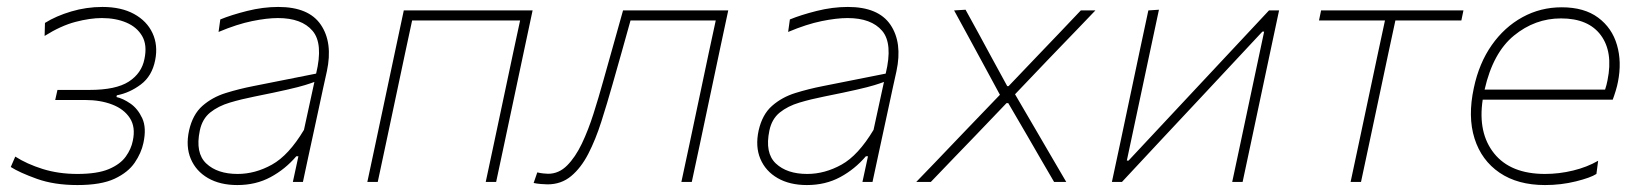

<svg xmlns="http://www.w3.org/2000/svg" viewBox="-20 -524 4727 553"><path d="M203 9Q136 9 86 -9Q36 -27 11 -43L24 -73Q57.5 -51.5 103.2 -37.2Q149 -23 202.5 -23Q260.5 -23 293.5 -37Q326.5 -51 342.2 -73Q358 -95 362.5 -118.5Q371 -158 354 -184Q337 -210 303 -223Q269 -236 225.5 -236H139L145.5 -265H237.5Q314 -265 351 -289Q388 -313 396 -354Q404.5 -394 389.5 -420Q374.5 -446 343.8 -459Q313 -472 273.5 -472Q239.5 -472 197.5 -461Q155.5 -450 108.5 -420.5L109.5 -458Q141.5 -478 185.2 -491Q229 -504 275 -504Q329 -504 366 -483.8Q403 -463.5 419.2 -428.8Q435.5 -394 427 -351Q418 -305 385.8 -280.8Q353.5 -256.5 316.5 -249.5L315.5 -244.5Q334 -240.5 355.5 -225.8Q377 -211 389.8 -183.2Q402.5 -155.5 393 -112Q387 -83.5 368 -55.5Q349 -27.5 310 -9.2Q271 9 203 9Z M663.5 9Q614 9 579.2 -11Q544.5 -31 529.5 -66.5Q514.5 -102 524.5 -148Q535 -194.5 563.2 -219.2Q591.5 -244 630 -256Q668.5 -268 709.5 -276L890.5 -312Q911.5 -398.5 880.2 -435.2Q849 -472 780.5 -472Q749 -472 706 -463.2Q663 -454.5 609.5 -432L614.5 -468Q646 -481 691.8 -492.5Q737.5 -504 781.5 -504Q869.5 -504 904.2 -452.5Q939 -401 921.5 -319Q917 -298 911 -271.5Q905 -245 898 -211L882 -137Q875.5 -107 868.2 -73.5Q861 -40 852.5 0H823.5L839.5 -74H833.5Q801.5 -36.5 759.2 -13.8Q717 9 663.5 9ZM664.5 -23Q715 -23 763.2 -49.8Q811.5 -76.5 855.5 -150L885.5 -288Q875 -284 858 -278.8Q841 -273.5 807.2 -265.8Q773.5 -258 713.5 -246Q675.5 -238.5 642 -228.5Q608.5 -218.5 585.5 -200Q562.5 -181.5 555.5 -148Q542 -83.5 574 -53.2Q606 -23 664.5 -23Z M1038 0Q1050 -56.5 1061.2 -108.8Q1072.5 -161 1085 -221L1095.5 -270.5Q1108.5 -332 1119.8 -385Q1131 -438 1143 -494H1514Q1502 -438 1490.8 -385Q1479.5 -332 1466.5 -270.5L1456 -221Q1443.5 -161 1432.2 -108.8Q1421 -56.5 1409 0H1379Q1391 -56.5 1402.2 -108.8Q1413.5 -161 1426 -221L1436.5 -270.5Q1448 -325.5 1457.8 -371Q1467.5 -416.5 1478 -465H1167Q1156.5 -416.5 1146.8 -371Q1137 -325.5 1125.5 -270.5L1115 -221Q1102.5 -161 1091.2 -108.8Q1080 -56.5 1068 0Z M1557 7Q1550.5 7 1538 6Q1525.5 5 1517 3L1527.5 -27.5Q1535.5 -25.5 1544.5 -24.5Q1553.5 -23.5 1558.5 -23.5Q1589.5 -23.5 1613.2 -47.2Q1637 -71 1655.8 -110.2Q1674.5 -149.5 1689.5 -196.8Q1704.5 -244 1717.5 -291Q1732 -341.5 1746.2 -393Q1760.5 -444.5 1774.5 -494H2077.5Q2065.5 -438 2054.2 -385Q2043 -332 2030 -270.5L2019.5 -221Q2007 -161 1995.8 -108.8Q1984.5 -56.5 1972.5 0H1942.5Q1954.5 -56.5 1965.8 -108.8Q1977 -161 1989.5 -221L2000 -270.5Q2011.5 -325.5 2021.2 -371Q2031 -416.5 2041.5 -465H1796Q1783.5 -419.5 1770.8 -374.8Q1758 -330 1744.5 -282Q1728.5 -225.5 1712 -173.8Q1695.5 -122 1674.5 -81.2Q1653.5 -40.5 1625 -16.8Q1596.5 7 1557 7Z M2304 9Q2254.5 9 2219.8 -11Q2185 -31 2170 -66.5Q2155 -102 2165 -148Q2175.5 -194.5 2203.8 -219.2Q2232 -244 2270.5 -256Q2309 -268 2350 -276L2531 -312Q2552 -398.5 2520.8 -435.2Q2489.5 -472 2421 -472Q2389.5 -472 2346.5 -463.2Q2303.5 -454.5 2250 -432L2255 -468Q2286.5 -481 2332.2 -492.5Q2378 -504 2422 -504Q2510 -504 2544.8 -452.5Q2579.5 -401 2562 -319Q2557.5 -298 2551.5 -271.5Q2545.5 -245 2538.5 -211L2522.5 -137Q2516 -107 2508.8 -73.5Q2501.5 -40 2493 0H2464L2480 -74H2474Q2442 -36.5 2399.8 -13.8Q2357.5 9 2304 9ZM2305 -23Q2355.5 -23 2403.8 -49.8Q2452 -76.5 2496 -150L2526 -288Q2515.5 -284 2498.5 -278.8Q2481.5 -273.5 2447.8 -265.8Q2414 -258 2354 -246Q2316 -238.5 2282.5 -228.5Q2249 -218.5 2226 -200Q2203 -181.5 2196 -148Q2182.5 -83.5 2214.5 -53.2Q2246.5 -23 2305 -23Z M2619 0Q2650.5 -32.5 2673.8 -56.8Q2697 -81 2717.8 -102.8Q2738.5 -124.5 2762 -149L2860 -251L2808 -347Q2787 -385.5 2770 -417Q2753 -448.5 2728 -494L2761 -496Q2782 -458 2799 -426.8Q2816 -395.5 2833 -364L2881 -276H2885L2969 -364Q3001.5 -398 3029.8 -427.5Q3058 -457 3093 -494H3135Q3104.5 -462 3082.5 -439.2Q3060.5 -416.5 3041 -396.2Q3021.5 -376 2997.5 -351L2903.5 -252.5L2964 -149Q2985 -113 3004.5 -79.5Q3024 -46 3051 0H3016Q2995 -36 2978 -65.2Q2961 -94.5 2940 -131L2884 -227H2879L2789 -133Q2754.5 -97.5 2725.5 -67.2Q2696.5 -37 2661 0Z M3182.5 0Q3194.5 -56.5 3205.8 -108.8Q3217 -161 3229.5 -221L3240 -270.5Q3253 -332 3264.2 -385Q3275.5 -438 3287.5 -494L3318 -496Q3306 -439.5 3294.5 -385.8Q3283 -332 3270 -270.5L3225.5 -61.5H3230.5L3410 -253.5Q3465 -312.5 3522 -373.2Q3579 -434 3635 -494H3664Q3652 -438 3640.8 -385Q3629.5 -332 3616.5 -270.5L3606 -221Q3593.5 -161 3582.2 -108.8Q3571 -56.5 3559 0H3529Q3541 -56.5 3552.2 -108.8Q3563.5 -161 3576 -221L3621 -433H3616L3439.5 -244Q3383.5 -184.5 3326 -122.8Q3268.5 -61 3211.5 0Z M3870 0Q3882 -56.5 3893.2 -108.8Q3904.5 -161 3917 -221L3927.5 -270.5Q3939 -325.5 3948.8 -371Q3958.5 -416.5 3969 -465H3779L3785 -494H4195L4189 -465H3999Q3988.5 -416.5 3978.8 -371Q3969 -325.5 3957.5 -270.5L3947 -221Q3934.5 -161 3923.2 -108.8Q3912 -56.5 3900 0Z M4430 9Q4351.5 9 4299.2 -26.5Q4247 -62 4227 -125Q4207 -188 4225 -271Q4240 -342 4276.5 -394Q4313 -446 4365 -474.5Q4417 -503 4478 -503Q4543 -503 4583 -473.2Q4623 -443.5 4637.2 -394.5Q4651.5 -345.5 4640 -288Q4638 -277 4633.5 -262.2Q4629 -247.5 4625 -237H4250.5Q4236 -141 4283.5 -82Q4331 -23 4430 -23Q4470.5 -23 4510.8 -32.8Q4551 -42.5 4583 -61L4578 -23Q4561 -12 4518.5 -1.5Q4476 9 4430 9ZM4476 -471Q4401 -471 4340.5 -421.5Q4280 -372 4256 -266H4603Q4607.5 -279.5 4610 -293Q4626.5 -374 4590.8 -422.5Q4555 -471 4476 -471Z"/></svg>

Font: Commissioner Thin
Style: Italic
Weight: 100
Italic angle: -12°
Designer: Kostas Bartsokas
Foundry: Kostas Bartsokas
Version: Version 1.000; ttfautohint (v1.8.3)